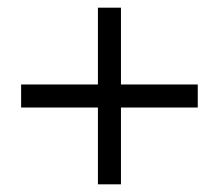

<svg xmlns="http://www.w3.org/2000/svg" viewBox="-20 -580 570 500"><path d="M235 -300H35V-360H235V-560H295V-360H495V-300H295V-100H235Z"/></svg>

Font: ZCOOL XiaoWei
Style: Regular
Weight: 400
Version: Version 1.000